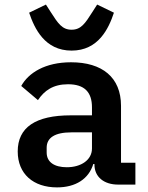

<svg xmlns="http://www.w3.org/2000/svg" viewBox="-20 -797 640 829"><path d="M489.7 0H564.6V-94.5H502.5V-340.2C502.5 -463.1 421.2 -528.1 286.6 -528.1C175.1 -528.1 103 -482.6 71.7 -425.8L143.8 -364.7C171.5 -405.9 209.2 -433.2 273.8 -433.2C344.8 -433.2 377.1 -399.1 377.1 -333.5V-299H285.5C133.2 -299 56.5 -246.8 56.5 -143.1C56.5 -46.2 123.6 12.1 226.2 12.1C306.8 12.1 363.3 -24.5 382.8 -88.8H387.8V-86.6C387.8 -32.7 429.3 0 489.7 0ZM105.8 -742.2C128.9 -673.7 173.3 -578.5 289.1 -578.5C404.8 -578.5 449.2 -673.7 471.9 -742.2L399.5 -777.3L378.6 -744.7C347.7 -696 329.9 -668.7 289.1 -668.7C248.2 -668.7 230.5 -696 199.2 -744.7L178.3 -777.3ZM181.5 -138.5V-159.1C181.5 -202.4 217 -225.5 288 -225.5H377.1V-155.9C377.1 -106.5 330.3 -74.9 268.5 -74.9C214.8 -74.9 181.5 -96.9 181.5 -138.5Z"/></svg>

Font: Margiela Mono SemiBold
Style: Regular
Weight: 600
Designer: Mike Abbink, Paul van der Laan, Pieter van Rosmalen
Foundry: Bold Monday
Version: Version 2.003 2021